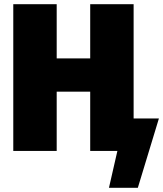

<svg xmlns="http://www.w3.org/2000/svg" viewBox="-20 -716 774 911"><path d="M614 -154H734L634 175H497L537 0H408V-281H249V0H43V-696H249V-439H408V-696H614Z"/></svg>

Font: Fira Sans Black
Style: Regular
Weight: 900
Designer: Carrois Corporate & Edenspiekermann AG
Foundry: Carrois Corporate GbR & Edenspiekermann AG
Version: Version 4.203